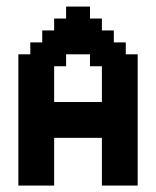

<svg xmlns="http://www.w3.org/2000/svg" viewBox="-20 -576 484 596"><path d="M296.3 -148.1H148.1V0H37V-407.4H74.1V-444.4H111.1V-481.5H148.1V-518.5H185.2V-555.6H259.3V-518.5H296.3V-481.5H333.3V-444.4H370.4V-407.4H407.4V0H296.3ZM148.1 -259.3H296.3V-370.4H259.3V-407.4H185.2V-370.4H148.1Z"/></svg>

Font: Jersey 15
Style: Regular
Weight: 400
Designer: Sarah Cadigan-Fried
Version: Version 1.001; ttfautohint (v1.8.4.7-5d5b)